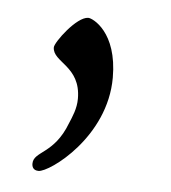

<svg xmlns="http://www.w3.org/2000/svg" viewBox="-33 -740 306 344"><g transform="rotate(5 119.5 -567.5)"><path d="M36 -439C36 -434 38 -427 48 -427C68 -427 166 -498 166 -605C166 -687 121 -708 113 -708C92 -708 56 -659 56 -650C56 -623 107 -621 107 -562C107 -544 100 -529 95 -517C73 -459 36 -462 36 -439Z"/></g></svg>

Font: OFL Sorts Mill Goudy
Style: Italic
Weight: 500
Italic angle: -6°
Version: Version 003.000